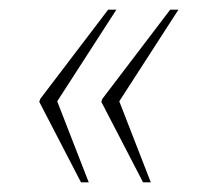

<svg xmlns="http://www.w3.org/2000/svg" viewBox="-20 -468 409 396"><path d="M275 -92 189 -258 191 -264 331 -448H348L226 -259L291 -92ZM147 -92 61 -258 63 -264 203 -448H220L98 -259L163 -92Z"/></svg>

Font: Noto Serif Display ExtraCondensed Thin
Style: Italic
Weight: 100
Width: 2
Italic angle: -12°
Designer: Monotype Design Team
Foundry: Monotype Imaging Inc.
Version: Version 2.009